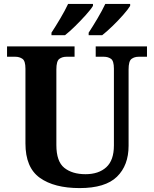

<svg xmlns="http://www.w3.org/2000/svg" viewBox="-20 -951 787 981"><path d="M387 10Q257 10 183.5 -42.5Q110 -95 110 -218V-600Q110 -640 94.5 -650.5Q79 -661 59 -661H16V-714H361V-661H319Q298 -661 283 -650Q268 -639 268 -596V-210Q268 -126 308.5 -93.5Q349 -61 417 -61Q484 -61 523 -96.5Q562 -132 562 -208V-600Q562 -640 547 -650.5Q532 -661 511 -661H469V-714H731V-661H688Q667 -661 652 -650Q637 -639 637 -596V-206Q637 -106 577.5 -48Q518 10 387 10ZM433 -784Q454 -816 478 -856.5Q502 -897 518 -931H645V-921Q635 -904 609.5 -875Q584 -846 554.5 -817.5Q525 -789 502 -771H433ZM243 -784Q264 -816 288 -856.5Q312 -897 328 -931H455V-921Q445 -904 419 -875Q393 -846 364 -817.5Q335 -789 312 -771H243Z"/></svg>

Font: Noto Serif Vithkuqi
Style: Bold
Weight: 700
Version: Version 1.005